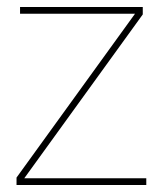

<svg xmlns="http://www.w3.org/2000/svg" viewBox="-20 -526 457 546"><path d="M396 0V-19H49L386 -485V-506H37V-487H364L27 -21V0Z"/></svg>

Font: IBM Plex Arabic Thin
Style: Regular
Weight: 100
Designer: Mike Abbink, Paul van der Laan, Pieter van Rosmalen, Wael Morcos, Khajak Apelian
Foundry: Bold Monday
Version: Version 1.0